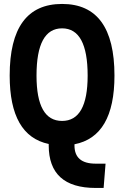

<svg xmlns="http://www.w3.org/2000/svg" viewBox="-20 -723 626 968"><path d="M462.4 224.6Q225.6 224.6 225.6 9.8V2.9Q28.8 -38.6 28.8 -341.8Q28.8 -703.1 293 -703.1Q557.1 -703.1 557.1 -341.8Q557.1 -34.7 355.5 4.4V10.7Q355.5 102.1 462.4 102.1H512.2L502.4 224.6ZM293 -113.3Q421.9 -113.3 421.9 -341.8Q421.9 -580.1 293 -580.1Q164.1 -580.1 164.1 -341.8Q164.1 -113.3 293 -113.3Z"/></svg>

Font: Cascadia Code NF
Style: Bold
Weight: 700
Monospace: yes
Designer: Aaron Bell
Foundry: Saja Typeworks
Version: Version 2404.023; ttfautohint (v1.8.4)